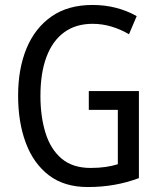

<svg xmlns="http://www.w3.org/2000/svg" viewBox="-20 -744 640 774"><path d="M338 -377H540V-26Q492 -8 441 1Q390 10 334 10Q239 10 177 -37.5Q115 -85 84 -168Q53 -251 53 -358Q53 -467 87 -549Q121 -631 187.5 -677.5Q254 -724 353 -724Q403 -724 447.5 -712.5Q492 -701 531 -679L500 -606Q466 -626 429 -637Q392 -648 353 -648Q286 -648 239 -614Q192 -580 167.5 -515Q143 -450 143 -357Q143 -274 163.5 -208Q184 -142 228.5 -104.5Q273 -67 345 -67Q379 -67 406 -71Q433 -75 455 -82V-301H338Z"/></svg>

Font: Noto Sans Condensed
Style: Regular
Weight: 400
Width: 3
Version: Version 2.013